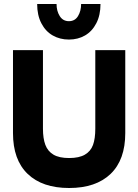

<svg xmlns="http://www.w3.org/2000/svg" viewBox="-20 -931 692 961"><path d="M45 -265V-680H195V-287Q195 -238 207 -206Q219 -174 247.5 -157Q276 -140 326 -140Q376 -140 405 -157Q434 -174 445.5 -205.5Q457 -237 457 -287V-680H607V-265Q607 -131 533.5 -60.5Q460 10 326 10Q192 10 118.5 -60.5Q45 -131 45 -265ZM325 -733Q280 -733 244 -753.5Q208 -774 187 -814.5Q166 -855 166 -911H263Q263 -876 279 -850.5Q295 -825 325 -825Q355 -825 370.5 -850.5Q386 -876 386 -911H483Q483 -855 462 -814.5Q441 -774 405.5 -753.5Q370 -733 325 -733Z"/></svg>

Font: Teachers[wght]
Style: Regular
Weight: 400
Designer: Alfredo Marco Pradil & Chank Diesel
Version: Version 1.000;Glyphs 3.1.2 (3151)